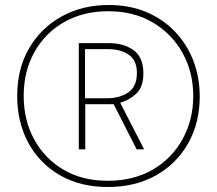

<svg xmlns="http://www.w3.org/2000/svg" viewBox="-20 -742 870 770"><path d="M412 8Q302 8 220 -39.5Q138 -87 93.5 -169.5Q49 -252 49 -357Q49 -467 97 -549Q145 -631 228 -676.5Q311 -722 416 -722Q499 -722 566 -694Q633 -666 681 -616Q729 -566 755 -499.5Q781 -433 781 -355Q781 -250 735 -168Q689 -86 606 -39Q523 8 412 8ZM412 -17Q516 -17 593 -62Q670 -107 712.5 -184.5Q755 -262 755 -357Q755 -452 712.5 -529Q670 -606 593.5 -651.5Q517 -697 414 -697Q314 -697 237.5 -653.5Q161 -610 118 -533Q75 -456 75 -357Q75 -261 116.5 -184Q158 -107 233.5 -62Q309 -17 412 -17ZM296 -143V-569H415Q477 -569 516 -540.5Q555 -512 555 -448Q555 -394 527.5 -367.5Q500 -341 462 -330L558 -143H528L436 -324H322V-143ZM410 -348Q460 -348 494.5 -371.5Q529 -395 529 -449Q529 -500 496.5 -522.5Q464 -545 412 -545H321V-348Z"/></svg>

Font: Noto Sans Gujarati ExtraCondensed Thin
Style: Regular
Weight: 100
Width: 2
Designer: Jelle Bosma - Monotype Design Team, Universal Thirst
Foundry: Monotype Imaging Inc.
Version: Version 2.106; ttfautohint (v1.8.4.7-5d5b)